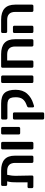

<svg xmlns="http://www.w3.org/2000/svg" viewBox="1278 -1889 802 3398"><g transform="rotate(-90 1679.0 -190.0)"><path d="M557 -510.5C513 -550.8 446.7 -571 358 -571H111C104.3 -571 98.7 -568.8 94 -564.5C89.3 -560.2 87 -554.3 87 -547V-488C87 -481.3 89.3 -475.7 94 -471C98.7 -466.3 104.3 -464 111 -464H168C160.7 -434 155.8 -405.8 153.5 -379.5C151.2 -353.2 150.3 -323 151 -289V-103L72 -104C65.3 -104 59.7 -101.8 55 -97.5C50.3 -93.2 48 -87.3 48 -80V-25C48 -18.3 50.3 -12.7 55 -8C59.7 -3.3 65.3 -1 72 -1L248 0C255.3 0 261.2 -2.3 265.5 -7C269.8 -11.7 272 -17.3 272 -24L267 -292C266.3 -324.7 267.3 -354 270 -380C272.7 -406 277.3 -434 284 -464H352C447.3 -464 495 -416.7 495 -322V-24C495 -17.3 497.3 -11.7 502 -7C506.7 -2.3 512.3 0 519 0H599C606.3 0 612.2 -2.3 616.5 -7C620.8 -11.7 623 -17.3 623 -24V-327C623 -409 601 -470.2 557 -510.5Z M741 -7C745.7 -2.3 751.3 0 758 0H843C849.7 0 855.3 -2.3 860 -7C864.7 -11.7 867 -17.3 867 -24V-547C867 -553.7 864.7 -559.3 860 -564C855.3 -568.7 849.7 -571 843 -571H758C751.3 -571 745.7 -568.8 741 -564.5C736.3 -560.2 734 -554.3 734 -547V-24C734 -17.3 736.3 -11.7 741 -7Z M1005 -241C1009.7 -236.3 1015.3 -234 1022 -234H1107C1113.7 -234 1119.3 -236.3 1124 -241C1128.7 -245.7 1131 -251.3 1131 -258V-547C1131 -553.7 1128.7 -559.3 1124 -564C1119.3 -568.7 1113.7 -571 1107 -571H1022C1015.3 -571 1009.7 -568.8 1005 -564.5C1000.3 -560.2 998 -554.3 998 -547V-258C998 -251.3 1000.3 -245.7 1005 -241Z M1485 7C1490.3 11.7 1496.3 13 1503 11L1544 -2C1615.3 -23.3 1674 -59.7 1720 -111C1766 -162.3 1789 -230.3 1789 -315C1789 -404.3 1770.3 -469.3 1733 -510C1695.7 -550.7 1632.7 -571 1544 -571H1287C1280.3 -571 1274.7 -568.8 1270 -564.5C1265.3 -560.2 1263 -554.7 1263 -548V-484C1263 -477.3 1265.3 -471.7 1270 -467C1274.7 -462.3 1280.3 -460 1287 -460H1521C1555.7 -460 1582.8 -455.3 1602.5 -446C1622.2 -436.7 1636.2 -421.5 1644.5 -400.5C1652.8 -379.5 1657 -350.7 1657 -314C1657 -260.7 1646.5 -220 1625.5 -192C1604.5 -164 1574.7 -142.3 1536 -127L1501 -113C1493.7 -110.3 1487.8 -106.3 1483.5 -101C1479.2 -95.7 1477 -90 1477 -84V-11C1477 -3.7 1479.7 2.3 1485 7ZM1270 184.5C1274.7 188.8 1280.3 191 1287 191H1365C1372.3 191 1378.2 188.8 1382.5 184.5C1386.8 180.2 1389 174.3 1389 167V-338C1389 -345.3 1386.8 -351.2 1382.5 -355.5C1378.2 -359.8 1372.3 -362 1365 -362H1287C1280.3 -362 1274.7 -359.8 1270 -355.5C1265.3 -351.2 1263 -345.3 1263 -338V167C1263 174.3 1265.3 180.2 1270 184.5Z M1916 -7C1920.7 -2.3 1926.3 0 1933 0H2018C2024.7 0 2030.3 -2.3 2035 -7C2039.7 -11.7 2042 -17.3 2042 -24V-547C2042 -553.7 2039.7 -559.3 2035 -564C2030.3 -568.7 2024.7 -571 2018 -571H1933C1926.3 -571 1920.7 -568.8 1916 -564.5C1911.3 -560.2 1909 -554.3 1909 -547V-24C1909 -17.3 1911.3 -11.7 1916 -7Z M2186 -7C2190.7 -2.3 2196.3 0 2203 0H2283C2290.3 0 2296.3 -2.3 2301 -7C2305.7 -11.7 2308 -17.3 2308 -24V-464H2413C2507.7 -464 2555 -416.7 2555 -322V-24C2555 -17.3 2557.3 -11.7 2562 -7C2566.7 -2.3 2572.3 0 2579 0H2659C2666.3 0 2672.3 -2.3 2677 -7C2681.7 -11.7 2684 -17.3 2684 -24V-323C2684 -408.3 2662.2 -471 2618.5 -511C2574.8 -551 2508 -571 2418 -571H2203C2196.3 -571 2190.7 -568.8 2186 -564.5C2181.3 -560.2 2179 -554.3 2179 -547V-24C2179 -17.3 2181.3 -11.7 2186 -7Z M3174 -7C3178.7 -2.3 3184.3 0 3191 0H3272C3279.3 0 3285.2 -2.3 3289.5 -7C3293.8 -11.7 3296 -17.3 3296 -24V-323C3296 -488.3 3207.3 -571 3030 -571H2818C2811.3 -571 2805.7 -568.8 2801 -564.5C2796.3 -560.2 2794 -554.3 2794 -547V-488C2794 -481.3 2796.3 -475.7 2801 -471C2805.7 -466.3 2811.3 -464 2818 -464H3025C3119.7 -464 3167 -416.7 3167 -322V-24C3167 -17.3 3169.3 -11.7 3174 -7ZM2801 -7C2805.7 -2.3 2811.3 0 2818 0H2898C2905.3 0 2911.3 -2.3 2916 -7C2920.7 -11.7 2923 -17.3 2923 -24V-338C2923 -344.7 2920.7 -350.3 2916 -355C2911.3 -359.7 2905.3 -362 2898 -362H2818C2811.3 -362 2805.7 -359.8 2801 -355.5C2796.3 -351.2 2794 -345.3 2794 -338V-24C2794 -17.3 2796.3 -11.7 2801 -7Z"/></g></svg>

Font: Rubik
Style: Regular
Weight: 500
Designer: Hubert & Fischer
Foundry: Hubert & Fischer
Version: Version 1.100